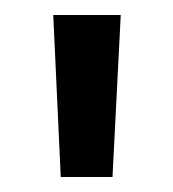

<svg xmlns="http://www.w3.org/2000/svg" viewBox="-20 -708 231 256"><path d="M130 -472H61L51 -688H141Z"/></svg>

Font: Libra Sans
Style: Regular
Weight: 400
Foundry: Context Ltd
Version: Version 1.000; ttfautohint (v1.3)